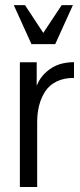

<svg xmlns="http://www.w3.org/2000/svg" viewBox="-20 -749 322 769"><path d="M35.2 0ZM201.2 -572.3H106L35.2 -728.5H80.1L153.3 -617.2L227.1 -728.5H272ZM127 -499.5V-405.8Q140.6 -439.5 166.5 -461.7Q192.4 -483.9 219.5 -491.9Q246.6 -500 276.4 -500V-437Q235.8 -437 206.3 -422.4Q176.8 -407.7 160.4 -381.8Q144 -356 136.5 -325.7Q128.9 -295.4 128.9 -259.8V0H59.6V-499.5Z"/></svg>

Font: Pontano Sans
Style: Regular
Weight: 400
Foundry: vernon adams
Version: 1.0